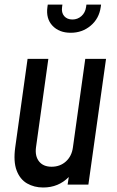

<svg xmlns="http://www.w3.org/2000/svg" viewBox="-20 -800 508 832"><path d="M167 12.5Q233.5 12.5 278 -33L273 0H363L439.5 -545H349.5L296 -161.5Q291 -123.5 265.8 -100.5Q240.5 -77.5 203.5 -77.5Q167.5 -77.5 149.2 -100.5Q131 -123.5 136 -161.5L189.5 -545H99.5L46 -161.5Q37.5 -100 52 -61.5Q66.5 -23 97.2 -5.2Q128 12.5 167 12.5ZM286.5 -658Q336.5 -658 373 -688.8Q409.5 -719.5 416.5 -769.5L418 -780H354.5L353 -769.5Q349.5 -745 332.8 -730.2Q316 -715.5 294 -715.5Q271 -715.5 258.2 -730.2Q245.5 -745 249 -769.5L250.5 -780H187L185.5 -769.5Q178.5 -719.5 207.2 -688.8Q236 -658 286.5 -658Z"/></svg>

Font: Mohave Medium
Style: Italic
Weight: 500
Italic angle: -8°
Designer: Gumpita Rahayu
Foundry: Tokotype
Version: Version 2.002; ttfautohint (v1.8.3)